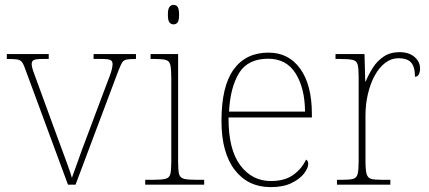

<svg xmlns="http://www.w3.org/2000/svg" viewBox="-20 -758 1759 788"><path d="M86 -468Q78 -492 71 -502Q64 -512 50.5 -514Q37 -516 8 -516V-536H180V-516H156Q125 -516 117.5 -511Q110 -506 110 -495Q110 -482 120 -456Q130 -430 138 -407L214 -199Q225 -170 237 -137Q249 -104 259.5 -75.5Q270 -47 275 -28Q282 -46 297.5 -90.5Q313 -135 340 -206L400 -366Q420 -418 431 -448Q442 -478 442 -495Q442 -506 434.5 -511Q427 -516 396 -516H364V-536H538V-516H536Q511 -516 499 -513.5Q487 -511 481 -501Q475 -491 466 -468L290 0H259Z M576 0V-20H606Q643 -20 659 -24Q675 -28 679 -43.5Q683 -59 683 -94V-438Q683 -475 679 -491.5Q675 -508 660.5 -512Q646 -516 616 -516H598V-536H711V-94Q711 -59 715 -43.5Q719 -28 735.5 -24Q752 -20 788 -20H818V0ZM692 -658Q682 -658 675.5 -666Q669 -674 669 -698Q669 -721 675.5 -729.5Q682 -738 692 -738Q703 -738 709 -729.5Q715 -721 715 -698Q715 -674 709 -666Q703 -658 692 -658Z M1091 10Q998 10 943.5 -60.5Q889 -131 889 -262Q889 -404 939 -473Q989 -542 1082 -542Q1165 -542 1212.5 -475.5Q1260 -409 1260 -290V-276H918Q917 -146 965.5 -80.5Q1014 -15 1092 -15Q1149 -15 1184 -40.5Q1219 -66 1236 -103Q1241 -100 1243 -96Q1245 -92 1245 -85Q1245 -68 1227.5 -45.5Q1210 -23 1176 -6.5Q1142 10 1091 10ZM1232 -300Q1231 -397 1193 -457Q1155 -517 1081 -517Q997 -517 961 -458Q925 -399 920 -300Z M1363 0V-20H1385Q1415 -20 1429.5 -24Q1444 -28 1448 -44.5Q1452 -61 1452 -98V-442Q1452 -477 1448 -492.5Q1444 -508 1428 -512Q1412 -516 1375 -516H1357V-536H1476L1479 -424H1481Q1493 -453 1510.5 -480.5Q1528 -508 1555 -526Q1582 -544 1620 -544Q1658 -544 1681 -524.5Q1704 -505 1704 -476Q1704 -463 1699 -453Q1694 -443 1683 -443Q1683 -472 1675.5 -488.5Q1668 -505 1653 -512Q1638 -519 1615 -519Q1586 -519 1561 -500Q1536 -481 1518 -448Q1500 -415 1490 -372.5Q1480 -330 1480 -284V-98Q1480 -61 1484.5 -44.5Q1489 -28 1503 -24Q1517 -20 1547 -20H1582V0Z"/></svg>

Font: Noto Serif Lao Thin
Style: Regular
Weight: 250
Designer: Monotype Design Team
Foundry: Monotype Imaging Inc.
Version: Version 2.003